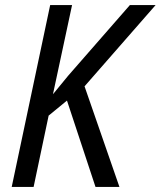

<svg xmlns="http://www.w3.org/2000/svg" viewBox="-20 -734 631 754"><path d="M26 0H112L171 -280L243 -339L355 0H449L312 -395L591 -714H490L248 -437L188 -364L263 -714H177Z"/></svg>

Font: Noto Sans SemiCondensed
Style: Italic
Weight: 400
Width: 4
Italic angle: -12°
Designer: Monotype Design Team
Foundry: Monotype Imaging Inc.
Version: Version 2.013